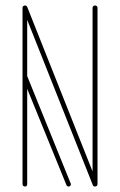

<svg xmlns="http://www.w3.org/2000/svg" viewBox="-20 -679 436 699"><path d="M62 -651Q62 -654 64.5 -656.5Q67 -659 71 -659Q75 -659 77 -656.5Q79 -654 79 -651V-9Q79 -5 77 -2.5Q75 0 71 0Q67 0 64.5 -2.5Q62 -5 62 -9ZM237 -12Q238 -11 238 -9Q238 -5 236 -2.5Q234 0 230 0Q224 0 222 -5L63 -395Q63 -396 62.5 -397Q62 -398 62 -399Q62 -402 64.5 -404.5Q67 -407 71 -407Q77 -407 79 -402ZM317 -651Q317 -654 319.5 -656.5Q322 -659 326 -659Q330 -659 332.5 -656.5Q335 -654 335 -651V-9Q335 -5 332.5 -2.5Q330 0 326 0Q322 0 319.5 -2.5Q317 -5 317 -9ZM334 -12Q334 -12 334.5 -10.5Q335 -9 335 -9Q335 -5 332.5 -2.5Q330 0 326 0Q323 0 320.5 -1.5Q318 -3 318 -5L63 -647Q63 -648 62.5 -649Q62 -650 62 -651Q62 -654 64.5 -656.5Q67 -659 71 -659Q73 -659 75.5 -657.5Q78 -656 79 -654Z"/></svg>

Font: Libertine-Super Thin
Style: Regular
Weight: 100
Designer: Bastien Sozeau
Foundry: NBR — Bastien Sozeau
Version: Version 2.003;gftools[0.9.33]